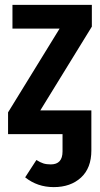

<svg xmlns="http://www.w3.org/2000/svg" viewBox="-20 -549 409 786"><path d="M356 -440 145 -97H354V67Q354 139 311.5 178Q269 217 200 217Q133 217 83 177L129 106Q145 116 157.5 120Q170 124 188 124Q236 124 236 71V0H13V-89L224 -432H31V-529H356Z"/></svg>

Font: Fira Sans Compressed Medium
Style: Regular
Weight: 500
Width: 1
Designer: bBox Type GmbH & Carrois Corporate GbR & Edenspiekermann AG
Foundry: bBox Type GmbH & Carrois Corporate GbR & Edenspiekermann AG
Version: Version 4.301